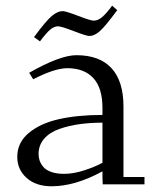

<svg xmlns="http://www.w3.org/2000/svg" viewBox="-20 -651 550 678"><path d="M41 -97.2Q41 -147.5 81.5 -181.4Q122.1 -215.3 188 -230.2Q253.9 -245.1 341.8 -245.1V-270Q341.8 -340.3 309.6 -375.2Q277.3 -410.2 217.8 -410.2Q173.3 -410.2 97.2 -371.1L83 -394Q191.9 -456.1 250 -456.1Q331.5 -456.1 373.8 -410.2Q416 -364.3 416 -274.9V-25.9H490.2V0H342.8L341.8 -23.9V-45.9Q245.1 6.8 162.1 6.8Q106.9 6.8 74 -22.7Q41 -52.2 41 -97.2ZM100.1 -520Q142.1 -577.1 162.8 -594.5Q183.6 -611.8 201.2 -611.8Q211.9 -611.8 255.9 -595Q299.8 -578.1 311 -578.1Q325.7 -578.1 340.3 -590.3Q355 -602.5 376 -630.9L394 -615.2Q351.6 -557.6 332.3 -540.8Q313 -523.9 295.9 -523.9Q285.2 -523.9 240.7 -541Q196.3 -558.1 185.1 -558.1Q170.9 -558.1 156.7 -545.9Q142.6 -533.7 121.1 -504.9ZM116.2 -106.9Q116.2 -94.7 120.1 -83.5Q124 -72.3 133.3 -61.3Q142.6 -50.3 161.4 -43.7Q180.2 -37.1 206.1 -37.1Q239.7 -37.1 277.8 -49.6Q315.9 -62 341.8 -76.2V-217.8Q298.3 -217.8 261 -212.6Q223.6 -207.5 189.5 -195.6Q155.3 -183.6 135.7 -160.9Q116.2 -138.2 116.2 -106.9Z"/></svg>

Font: Dehuti
Style: Book
Weight: 400
Version: Version 1.2